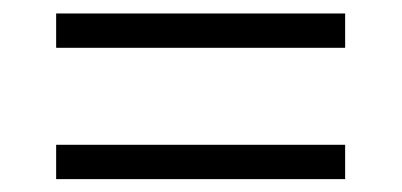

<svg xmlns="http://www.w3.org/2000/svg" viewBox="-20 -499 612 292"><path d="M65.4 -426.3V-478.5H504.9V-426.3ZM65.4 -226.6V-278.8H504.9V-226.6Z"/></svg>

Font: Sahel Light FD
Style: Light-FD
Weight: 300
Foundry: Saber Rastikerdar (saber.rastikerdar@gmail.com)
Version: Version 3.3.0